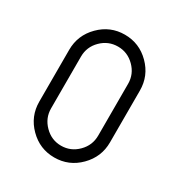

<svg xmlns="http://www.w3.org/2000/svg" viewBox="-122 -548 598 641"><g transform="rotate(30 177.0 -227.5)"><path d="M41 -127.4V-327.1Q41 -383.3 81.1 -423.6Q121.1 -463.9 177.2 -463.9Q233.4 -463.9 273.4 -423.8Q313.5 -383.8 313.5 -327.1V-127.4Q313.5 -71.3 273.4 -31Q233.4 9.3 177.2 9.3Q121.1 9.3 81.1 -30.8Q41 -70.8 41 -127.4ZM86.4 -127.4Q86.4 -90.3 113.3 -63.2Q140.1 -36.1 177.2 -36.1Q214.4 -36.1 241.2 -63Q268.1 -89.8 268.1 -127.4V-327.1Q268.1 -364.3 241.2 -391.1Q214.4 -418 177.2 -418Q140.1 -418 113.3 -391.4Q86.4 -364.7 86.4 -327.1Z"/></g></svg>

Font: OpenGost Type A TT
Style: Regular
Weight: 400
Version: Version 0.3